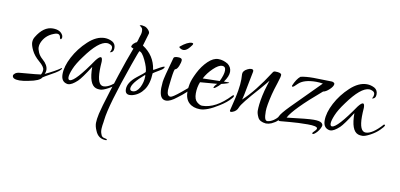

<svg xmlns="http://www.w3.org/2000/svg" viewBox="-83 -532 1998 960"><g transform="rotate(10 916.0 -51.5)"><path d="M14 28Q-22 28 -22 10Q-22 4 -13.5 -2.5Q-5 -9 11 -10Q108 -18 115 -20Q122 -31 122 -45.5Q122 -60 95 -83Q68 -106 56 -131Q44 -156 44 -171Q44 -186 52 -199Q87 -257 134 -257Q174 -257 186 -230Q189 -222 186.5 -216Q184 -210 181 -211Q178 -212 177 -217Q175 -235 160 -235Q152 -235 141 -230Q100 -214 84 -174Q80 -164 80 -153Q80 -142 87 -126Q94 -110 110 -96Q138 -72 138 -46Q138 -36 133 -26Q184 -50 212 -70L214 -69Q213 -56 164 -30Q148 -21 136 -14L125 -7Q115 12 60 22Q32 28 14 28Z M306 -142Q277 -103 265 -74Q253 -45 253 -31Q253 -17 262 -17Q289 -17 371 -137Q403 -178 403 -136Q401 -110 401 -92Q401 -16 433 -16Q467 -16 516 -71Q519 -74 523 -67Q520 -60 502.5 -42.5Q485 -25 459 -11Q433 3 419.5 3Q406 3 398 0Q361 -13 361 -102Q321 -39 303 -22Q275 4 257 4Q256 4 254 4Q221 -1 221 -40.5Q221 -80 246.5 -128.5Q272 -177 314 -216Q356 -255 398 -255Q418 -255 437 -245Q454 -235 454 -213.5Q454 -192 435 -189Q442 -201 442 -211.5Q442 -222 432 -227Q422 -232 414 -232Q371 -232 306 -142Z M569 4Q546 4 546 -22Q546 -56 589 -90Q604 -102 617 -112L629 -123Q629 -144 611 -182Q593 -220 579 -220Q578 -220 552 -147Q474 74 466 149Q466 152 464.5 161Q463 170 462 176.5Q461 183 460.5 192Q460 201 461 208Q462 215 465 222Q469 236 482.5 238Q496 240 496 244Q497 247 491 247Q452 247 437 208Q428 188 428 170.5Q428 153 434.5 123Q441 93 470 1Q499 -91 523 -160L548 -228Q547 -228 544 -229.5Q541 -231 539 -232Q534 -233 536 -239.5Q538 -246 544 -252Q559 -265 559 -261Q562 -267 563.5 -273Q565 -279 567 -286Q575 -307 575 -318.5Q575 -330 573 -333.5Q571 -337 570 -338Q569 -339 566.5 -341Q564 -343 563 -344Q556 -347 561 -348.5Q566 -350 568.5 -350Q571 -350 582 -347.5Q593 -345 603 -334Q613 -323 611 -315L592 -251Q653 -212 663 -141Q663 -138 681 -149Q718 -171 718 -164Q717 -157 706 -149Q664 -124 664 -123Q662 -69 640 -38Q618 -7 584 2Q575 4 569 4ZM629 -109Q567 -56 567 -29Q567 -17 581 -17Q601 -17 616 -44Q630 -72 630 -101Q630 -106 629 -109Z M831 -307Q838 -307 838 -302.5Q838 -298 826 -284Q800 -252 775 -272Q771 -275 774 -278Q809 -307 831 -307ZM754 -53Q754 -23 772 -23Q782 -23 821.5 -55.5Q861 -88 864 -91Q867 -94 869 -92.5Q871 -91 871 -89.5Q871 -88 870 -86Q855 -61 807 -26Q775 0 753 0Q719 0 719 -58Q719 -69 721 -89.5Q723 -110 753 -216Q755 -224 775.5 -224Q796 -224 796 -212.5Q796 -201 788.5 -182.5Q781 -164 771 -162Q766 -161 760 -112Q754 -63 754 -53Z M1025 -235Q1044 -220 1044 -197Q1044 -174 1022 -144H1042Q1057 -144 1041 -138.5Q1025 -133 1011 -130Q1001 -118 988 -108.5Q975 -99 976 -107L981 -116L991 -127Q910 -121 905 -120Q894 -93 894 -62Q894 -31 909 -18.5Q924 -6 935 -6Q1004 -6 1075 -81Q1084 -90 1084 -80Q1084 -77 1078 -70Q1058 -46 1022 -24Q964 13 928.5 13Q893 13 872 -6.5Q851 -26 851 -66Q851 -80 855.5 -103Q860 -126 878.5 -162.5Q897 -199 923.5 -224.5Q950 -250 975.5 -250Q1001 -250 1025 -235ZM1001 -143Q1018 -178 1018 -199Q1018 -220 1000 -220Q982 -220 956 -195Q930 -170 915 -141Q989 -143 1001 -143Z M1332 -21Q1332 2 1293 20Q1279 26 1265 26Q1233 23 1223.5 3.5Q1214 -16 1214 -30Q1214 -44 1216 -62.5Q1218 -81 1223.5 -107.5Q1229 -134 1237.5 -160.5Q1246 -187 1246 -188Q1237 -176 1206 -140Q1126 -51 1118.5 -30Q1111 -9 1089 -2Q1077 2 1077 -7Q1077 -9 1084 -36Q1106 -120 1106 -170L1105 -197Q1105 -214 1128 -225Q1138 -230 1146 -230Q1160 -230 1157 -216.5Q1154 -203 1147 -166Q1131 -79 1127 -71Q1186 -125 1254 -231Q1258 -238 1266 -238Q1295 -238 1298 -228Q1300 -221 1287.5 -183.5Q1275 -146 1269 -122Q1254 -61 1254 -34.5Q1254 -8 1258 3Q1262 14 1272 13Q1301 9 1328 -24Q1332 -28 1332 -21Z M1460 -240 1552 -238Q1558 -238 1563 -235Q1568 -232 1568 -228Q1568 -216 1550.5 -199.5Q1533 -183 1519 -181Q1386 -68 1362 -21Q1468 -34 1497.5 -34Q1527 -34 1537 -26.5Q1547 -19 1544 -9Q1541 1 1534 11.5Q1527 22 1518.5 29.5Q1510 37 1506 37Q1502 37 1502 33.5Q1502 30 1512 20.5Q1522 11 1521 5Q1519 -6 1472 -6Q1425 -6 1380.5 -2Q1336 2 1335 2H1328Q1320 -3 1320 -10Q1320 -17 1323 -21Q1330 -37 1368.5 -76.5Q1407 -116 1453 -161.5Q1499 -207 1511 -220Q1494 -223 1477 -223Q1414 -223 1387 -196Q1370 -178 1364 -178Q1361 -178 1361 -183Q1376 -219 1395 -234Q1420 -240 1460 -240Z M1637 -142Q1608 -103 1596 -74Q1584 -45 1584 -31Q1584 -17 1593 -17Q1620 -17 1702 -137Q1734 -178 1734 -136Q1732 -110 1732 -92Q1732 -16 1764 -16Q1798 -16 1847 -71Q1850 -74 1854 -67Q1851 -60 1833.5 -42.5Q1816 -25 1790 -11Q1764 3 1750.5 3Q1737 3 1729 0Q1692 -13 1692 -102Q1652 -39 1634 -22Q1606 4 1588 4Q1587 4 1585 4Q1552 -1 1552 -40.5Q1552 -80 1577.5 -128.5Q1603 -177 1645 -216Q1687 -255 1729 -255Q1749 -255 1768 -245Q1785 -235 1785 -213.5Q1785 -192 1766 -189Q1773 -201 1773 -211.5Q1773 -222 1763 -227Q1753 -232 1745 -232Q1702 -232 1637 -142Z"/></g></svg>

Font: Lovers Quarrel
Style: Regular
Weight: 400
Designer: Robert E. Leuschke
Foundry: Robert E. Leuschke
Version: Version 1.001